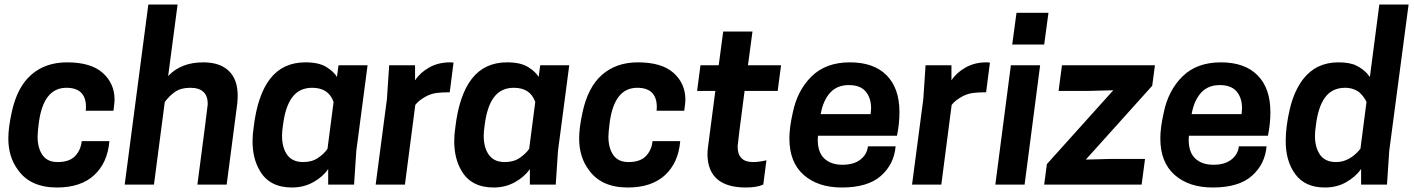

<svg xmlns="http://www.w3.org/2000/svg" viewBox="-20 -820 6280 853"><path d="M233 13Q115 13 60 -65Q17 -122 17 -205Q17 -253 32 -321Q56 -433 119 -488Q182 -543 278 -543Q384 -543 436.5 -496Q489 -449 489 -377Q489 -365 484 -328H361L362 -344Q362 -430 275 -430Q174 -430 153 -278Q147 -232 147 -213Q147 -163 168.5 -131.5Q190 -100 236 -100Q288 -100 313.5 -126.5Q339 -153 343 -193H466Q458 -97 398.5 -42Q339 13 233 13Z M987 0H857Q902 -342 903 -358Q903 -430 825 -430Q784 -430 758.5 -412.5Q733 -395 712 -367L664 0H534L639 -800H769L727 -482Q784 -543 883 -543Q957 -543 996.5 -505Q1036 -467 1036 -395Q1036 -378 1034 -359Z M1613 -530H1484ZM1277 13Q1177 13 1134 -62Q1102 -116 1102 -193Q1102 -222 1107 -255Q1124 -398 1180.5 -470.5Q1237 -543 1337 -543Q1397 -543 1430.5 -522Q1464 -501 1477 -478L1484 -530H1613L1563 -150L1553 0H1438V-69Q1414 -34 1371.5 -10.5Q1329 13 1277 13ZM1327 -100Q1367 -100 1394.5 -119.5Q1422 -139 1435 -159L1462 -367Q1440 -430 1367 -430Q1310 -430 1278.5 -388Q1247 -346 1237 -262Q1233 -237 1233 -217Q1233 -164 1256 -132Q1279 -100 1327 -100Z M1779 0H1649L1699 -380L1709 -530H1824V-463Q1846 -497 1886.5 -520Q1927 -543 1980 -543L1995 -542L1978 -410Q1943 -410 1920 -407Q1897 -404 1875 -393Q1841 -375 1825 -354Z M2509 -530H2380ZM2173 13Q2073 13 2030 -62Q1998 -116 1998 -193Q1998 -222 2003 -255Q2020 -398 2076.5 -470.5Q2133 -543 2233 -543Q2293 -543 2326.5 -522Q2360 -501 2373 -478L2380 -530H2509L2459 -150L2449 0H2334V-69Q2310 -34 2267.5 -10.5Q2225 13 2173 13ZM2223 -100Q2263 -100 2290.5 -119.5Q2318 -139 2331 -159L2358 -367Q2336 -430 2263 -430Q2206 -430 2174.5 -388Q2143 -346 2133 -262Q2129 -237 2129 -217Q2129 -164 2152 -132Q2175 -100 2223 -100Z M2769 13Q2651 13 2596 -65Q2553 -122 2553 -205Q2553 -253 2568 -321Q2592 -433 2655 -488Q2718 -543 2814 -543Q2920 -543 2972.5 -496Q3025 -449 3025 -377Q3025 -365 3020 -328H2897L2898 -344Q2898 -430 2811 -430Q2710 -430 2689 -278Q2683 -232 2683 -213Q2683 -163 2704.5 -131.5Q2726 -100 2772 -100Q2824 -100 2849.5 -126.5Q2875 -153 2879 -193H3002Q2994 -97 2934.5 -42Q2875 13 2769 13Z M3294 13Q3127 13 3123 -131Q3123 -150 3126 -171L3158 -416H3077L3092 -530H3173L3193 -680H3323L3303 -530H3450L3435 -416H3288Q3258 -188 3257 -170Q3257 -100 3325 -100Q3352 -100 3385 -108L3371 0Q3342 13 3294 13Z M3720 13Q3614 13 3550.5 -43Q3487 -99 3487 -205Q3487 -254 3502 -319Q3522 -418 3585.5 -480.5Q3649 -543 3756 -543Q3862 -543 3919 -485.5Q3976 -428 3976 -322Q3976 -269 3965 -217H3614L3613 -200Q3613 -143 3642.5 -115.5Q3672 -88 3723 -88Q3773 -88 3802.5 -111Q3832 -134 3836 -170H3959Q3952 -90 3893.5 -38.5Q3835 13 3720 13ZM3848 -313 3850 -339Q3850 -385 3826 -413.5Q3802 -442 3751 -442Q3699 -442 3668 -408Q3637 -374 3626 -313Z M4162 0H4032L4082 -380L4092 -530H4207V-463Q4229 -497 4269.5 -520Q4310 -543 4363 -543L4378 -542L4361 -410Q4326 -410 4303 -407Q4280 -404 4258 -393Q4224 -375 4208 -354Z M4532 0H4402L4471 -530H4601ZM4619 -622H4477L4496 -763H4638Z M5052 0H4619L4631 -91L4926 -419L4812 -416H4683L4698 -530H5111L5099 -439L4804 -111L4918 -114H5067Z M5368 13Q5262 13 5198.5 -43Q5135 -99 5135 -205Q5135 -254 5150 -319Q5170 -418 5233.5 -480.5Q5297 -543 5404 -543Q5510 -543 5567 -485.5Q5624 -428 5624 -322Q5624 -269 5613 -217H5262L5261 -200Q5261 -143 5290.5 -115.5Q5320 -88 5371 -88Q5421 -88 5450.5 -111Q5480 -134 5484 -170H5607Q5600 -90 5541.5 -38.5Q5483 13 5368 13ZM5496 -313 5498 -339Q5498 -385 5474 -413.5Q5450 -442 5399 -442Q5347 -442 5316 -408Q5285 -374 5274 -313Z M5866 13Q5779 13 5735.5 -45Q5692 -103 5692 -193Q5692 -258 5710.5 -336.5Q5729 -415 5769 -468Q5827 -543 5926 -543Q5977 -543 6006 -528.5Q6035 -514 6054 -493L6066 -478L6108 -800H6238L6152 -150L6142 0H6027V-69Q6002 -34 5960.5 -10.5Q5919 13 5866 13ZM5916 -100Q5976 -100 6024 -159L6051 -367Q6042 -388 6020 -409Q5993 -430 5956 -430Q5899 -430 5867.5 -388Q5836 -346 5826 -262Q5822 -237 5822 -216Q5822 -165 5844.5 -132.5Q5867 -100 5916 -100Z"/></svg>

Font: Tanohe Sans SemiBold
Style: Italic
Weight: 600
Designer: Village Type and Design LLC & Cristiano Sobral
Foundry: Cooper Hewitt Smithsonian Design Museum
Version: Version 1.00;September 29, 2021;FontCreator 13.0.0.2655 64-b